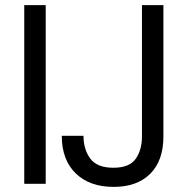

<svg xmlns="http://www.w3.org/2000/svg" viewBox="-20 -720 735 752"><path d="M75 0V-700H159V0ZM425 12Q331 12 276.5 -41Q222 -94 222 -188H307Q307 -135 333.5 -99Q360 -63 424 -63Q487 -63 511.5 -98Q536 -133 536 -185V-700H620V-185Q620 -91 568.5 -39.5Q517 12 425 12Z"/></svg>

Font: DM Sans
Style: Regular
Weight: 400
Designer: Colophon Foundry, Jonny Pinhorn
Foundry: Colophon Foundry
Version: Version 4.004; ttfautohint (v1.8.4.7-5d5b)